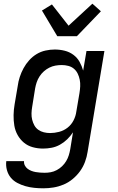

<svg xmlns="http://www.w3.org/2000/svg" viewBox="-20 -796 640 1039"><path d="M215 223Q190 223 165.5 220.5Q141 218 118 211.5Q95 205 74 194Q53 183 38.5 165.5Q24 148 17.5 124.5Q11 101 14 76H110Q109 89 114.5 99.5Q120 110 129 117Q138 124 149.5 128.5Q161 133 172.5 135Q184 137 196.5 138Q209 139 222 139Q238 139 254.5 136Q271 133 287 124.5Q303 116 316 103.5Q329 91 338 76Q347 61 352 45Q357 29 360 12L375 -80Q361 -59 343.5 -42Q326 -25 304.5 -13Q283 -1 259.5 3.5Q236 8 213 8Q184 8 157 0.5Q130 -7 109.5 -24Q89 -41 75.5 -65Q62 -89 57.5 -116.5Q53 -144 53.5 -173Q54 -202 59 -231L76 -331Q79 -355 87 -379.5Q95 -404 107.5 -427Q120 -450 138 -470Q156 -490 178.5 -503.5Q201 -517 226.5 -522.5Q252 -528 276 -528Q304 -528 330 -521.5Q356 -515 377 -499.5Q398 -484 410.5 -461.5Q423 -439 430 -414L448 -520H545L454 26Q450 53 440 80Q430 107 413 130.5Q396 154 373 173Q350 192 323.5 203Q297 214 269.5 218.5Q242 223 215 223ZM251 -76Q275 -76 300 -82.5Q325 -89 345.5 -105Q366 -121 378 -144.5Q390 -168 393 -192L410 -292Q413 -310 414 -328.5Q415 -347 411.5 -364.5Q408 -382 400.5 -397.5Q393 -413 380 -424Q367 -435 349.5 -439.5Q332 -444 314 -444Q297 -444 280 -441Q263 -438 247 -430Q231 -422 217.5 -410Q204 -398 194 -382.5Q184 -367 178.5 -350.5Q173 -334 170 -317L154 -217Q151 -200 150.5 -182.5Q150 -165 154 -148.5Q158 -132 166 -117.5Q174 -103 187.5 -93.5Q201 -84 217.5 -80Q234 -76 251 -76ZM290 -600 207 -739 261 -772 351 -657 480 -776 526 -735 396 -600Z"/></svg>

Font: Iosevka Aile Medium Oblique
Style: Regular
Weight: 500
Italic angle: -9°
Designer: Belleve Invis
Foundry: Belleve Invis
Version: Version 31.1.0; ttfautohint (v1.8.4)